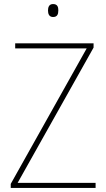

<svg xmlns="http://www.w3.org/2000/svg" viewBox="-20 -928 525 948"><path d="M242 -908C222 -908 217 -892 217 -876C217 -859 223 -844 242 -844C263 -844 268 -858 268 -877C268 -893 264 -908 242 -908ZM452 0V-25H67L442 -693V-714H55V-689H408L33 -20V0Z"/></svg>

Font: Noto Sans Lao SemiCondensed Thin
Style: Regular
Weight: 100
Width: 4
Designer: Monotype Design Team
Foundry: Monotype Imaging Inc.
Version: Version 2.003